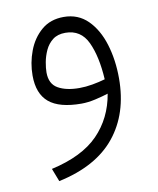

<svg xmlns="http://www.w3.org/2000/svg" viewBox="-70 -374 570 691"><g transform="rotate(-10 215.0 -28.5)"><path d="M317.4 -19Q297.9 -12.7 270.3 -6.3Q242.7 0 218.8 0Q138.2 0 100.3 -31.7Q62.5 -63.5 62.5 -129.9Q62.5 -176.3 78.9 -219.5Q95.2 -262.7 127.7 -290.5Q160.2 -318.4 209 -318.4Q261.7 -318.4 296.9 -283.4Q332 -248.5 349.6 -191.2Q367.2 -133.8 367.2 -66.4Q367.2 62 298.8 146.5Q230.5 231 91.3 260.7L72.8 212.9Q186.5 187.5 244.6 128.2Q302.7 68.8 317.4 -19ZM315.9 -71.8Q311 -155.8 286.4 -208.5Q261.7 -261.2 205.1 -261.2Q176.8 -261.2 158.9 -247.3Q141.1 -233.4 131.3 -212.2Q121.6 -190.9 117.7 -169.4Q113.8 -147.9 113.8 -132.3Q113.8 -90.3 143.3 -73.5Q172.9 -56.6 221.2 -56.6Q244.1 -56.6 269 -61Q293.9 -65.4 315.9 -71.8Z"/></g></svg>

Font: Vazir Thin FD-UI
Style: Thin-FD-UI
Weight: 100
Designer: Saber Rastikerdar
Foundry: Saber Rastikerdar
Version: Version 30.1.0